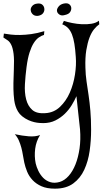

<svg xmlns="http://www.w3.org/2000/svg" viewBox="-35 -878 640 1150"><path d="M47.9 -460Q50.8 -520.5 46.4 -555.2Q42 -589.8 32.7 -608.9Q23.4 -627.9 11.2 -636.2Q-1 -644.5 -14.6 -653.3L-11.7 -676.8Q5.9 -673.8 30.3 -670.9Q54.7 -668 85.4 -668.5Q116.2 -668.9 152.3 -673.8Q188.5 -678.7 230.5 -691.4L228.5 -668.9Q211.9 -664.1 196.3 -652.8Q180.7 -641.6 167 -620.1Q153.3 -598.6 142.1 -564Q130.9 -529.3 124 -476.6Q117.2 -424.8 114.3 -374Q111.3 -323.2 121.6 -283.2Q131.8 -243.2 158.2 -219.7Q184.6 -196.3 236.3 -200.2Q288.1 -203.1 324.7 -238.3Q361.3 -273.4 383.3 -323.7Q405.3 -374 414.1 -431.6Q422.9 -489.3 418.9 -537.1Q416 -582 410.6 -615.2Q405.3 -648.4 396 -671.9Q386.7 -695.3 372.6 -710Q358.4 -724.6 337.9 -732.4L347.7 -752.9Q368.2 -746.1 397 -740.2Q425.8 -734.4 455.6 -732.9Q485.4 -731.4 512.7 -735.8Q540 -740.2 557.6 -753.9L559.6 -732.4Q543.9 -721.7 528.3 -702.6Q512.7 -683.6 501 -652.8Q489.3 -622.1 481.9 -577.6Q474.6 -533.2 476.6 -472.7Q477.5 -429.7 483.4 -390.1Q489.3 -350.6 495.6 -307.6Q502 -264.6 506.3 -214.4Q510.7 -164.1 510.7 -100.6Q510.7 -37.1 502 25.4Q493.2 87.9 469.7 138.7Q446.3 189.5 403.8 220.7Q361.3 252 293.9 252Q246.1 252 213.9 237.8Q181.6 223.6 160.2 200.7Q138.7 177.7 127.4 149.9Q116.2 122.1 110.4 95.7Q105.5 73.2 102.1 50.8Q98.6 28.3 92.8 6.3Q86.9 -15.6 78.1 -36.1Q69.3 -56.6 53.7 -74.2Q98.6 -64.5 137.7 -61.5Q176.8 -58.6 205.1 -69.3Q181.6 -32.2 175.8 12.7Q169.9 57.6 178.7 100.6Q183.6 122.1 194.8 145.5Q206.1 168.9 223.6 187Q241.2 205.1 266.1 212.9Q291 220.7 322.3 211.9Q351.6 203.1 376 175.8Q400.4 148.4 417 106.9Q433.6 65.4 441.4 11.7Q449.2 -42 444.3 -103.5Q437.5 -171.9 431.6 -219.7Q425.8 -267.6 422.9 -301.8Q412.1 -277.3 395 -249Q377.9 -220.7 353.5 -196.8Q329.1 -172.9 296.9 -156.7Q264.6 -140.6 223.6 -140.6Q214.8 -140.6 200.7 -141.6Q186.5 -142.6 169.9 -146.5Q153.3 -150.4 134.8 -158.7Q116.2 -167 97.7 -181.6Q82 -194.3 72.8 -210Q63.5 -225.6 58.1 -242.7Q52.7 -259.8 50.3 -277.3Q47.9 -294.9 46.9 -311.5Q44.9 -342.8 45.4 -379.9Q45.9 -417 47.9 -460ZM193.4 -783.2Q173.8 -781.2 162.6 -791Q151.4 -800.8 149.4 -814.5Q146.5 -828.1 157.2 -841.3Q168 -854.5 187.5 -856.4Q208 -859.4 218.8 -849.6Q229.5 -839.8 230.5 -826.2Q232.4 -812.5 223.6 -799.8Q214.8 -787.1 193.4 -783.2ZM353.5 -788.1Q334 -782.2 321.3 -790.5Q308.6 -798.8 306.6 -810.5Q303.7 -822.3 314.5 -836.9Q325.2 -851.6 345.7 -856.4Q367.2 -861.3 378.4 -853.5Q389.6 -845.7 391.6 -833Q393.6 -819.3 385.3 -806.2Q377 -793 353.5 -788.1Z"/></svg>

Font: Mystery Quest
Style: Regular
Weight: 400
Designer: Squid
Foundry: Font Diner, Inc DBA Sideshow
Version: Version 1.000